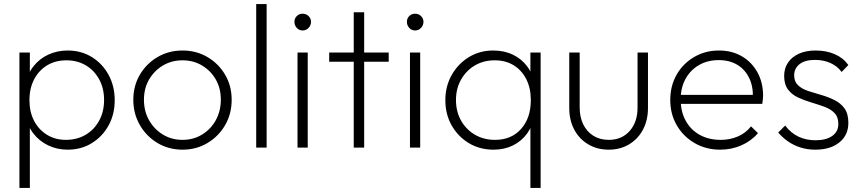

<svg xmlns="http://www.w3.org/2000/svg" viewBox="-20 -722 4213 939"><path d="M311 10Q259 10 215.5 -11Q172 -32 143 -69.5Q114 -107 105 -157V-309Q114 -360 143.5 -397.5Q173 -435 216.5 -455Q260 -475 311 -475Q377 -475 429 -443Q481 -411 511 -356Q541 -301 541 -232Q541 -163 511 -108.5Q481 -54 429 -22Q377 10 311 10ZM75 197V-465H126V-349L114 -236L126 -122V197ZM302 -38Q357 -38 399 -63Q441 -88 465 -132Q489 -176 489 -233Q489 -290 465 -334Q441 -378 399.5 -402.5Q358 -427 305 -427Q251 -427 210.5 -402.5Q170 -378 147 -334Q124 -290 124 -232Q124 -175 146.5 -131.5Q169 -88 209.5 -63Q250 -38 302 -38Z M873 10Q805 10 750.5 -22.5Q696 -55 664 -110.5Q632 -166 632 -234Q632 -302 664 -356.5Q696 -411 750.5 -443Q805 -475 873 -475Q940 -475 994.5 -443Q1049 -411 1081 -356.5Q1113 -302 1113 -234Q1113 -165 1081 -110Q1049 -55 994.5 -22.5Q940 10 873 10ZM873 -38Q926 -38 968.5 -64Q1011 -90 1035.5 -134.5Q1060 -179 1060 -235Q1060 -290 1035.5 -333Q1011 -376 968.5 -401.5Q926 -427 873 -427Q819 -427 776.5 -401.5Q734 -376 709 -333Q684 -290 684 -234Q684 -178 709 -134Q734 -90 776.5 -64Q819 -38 873 -38Z M1233 0V-702H1284V0Z M1435 0V-465H1485V0ZM1460 -573Q1443 -573 1431.5 -585.5Q1420 -598 1420 -615Q1420 -632 1431.5 -643.5Q1443 -655 1460 -655Q1477 -655 1489 -643.5Q1501 -632 1501 -615Q1501 -598 1489 -585.5Q1477 -573 1460 -573Z M1710 0V-662H1761V0ZM1590 -420V-465H1881V-420Z M1985 0V-465H2035V0ZM2010 -573Q1993 -573 1981.5 -585.5Q1970 -598 1970 -615Q1970 -632 1981.5 -643.5Q1993 -655 2010 -655Q2027 -655 2039 -643.5Q2051 -632 2051 -615Q2051 -598 2039 -585.5Q2027 -573 2010 -573Z M2394 10Q2326 10 2273 -22Q2220 -54 2189 -108.5Q2158 -163 2158 -232Q2158 -300 2189 -355Q2220 -410 2273 -442.5Q2326 -475 2392 -475Q2446 -475 2488.5 -454.5Q2531 -434 2558.5 -397Q2586 -360 2594 -309V-157Q2585 -106 2557.5 -68.5Q2530 -31 2488 -10.5Q2446 10 2394 10ZM2401 -38Q2481 -38 2528.5 -91.5Q2576 -145 2576 -232Q2576 -291 2554 -334.5Q2532 -378 2492.5 -402.5Q2453 -427 2400 -427Q2345 -427 2302.5 -402Q2260 -377 2235 -333Q2210 -289 2210 -233Q2210 -176 2235 -132Q2260 -88 2303 -63Q2346 -38 2401 -38ZM2574 197V-122L2585 -236L2574 -349V-465H2624V197Z M2957 10Q2901 10 2857 -16Q2813 -42 2788.5 -88Q2764 -134 2764 -194V-465H2815V-196Q2815 -149 2832.5 -113.5Q2850 -78 2882 -58Q2914 -38 2957 -38Q3021 -38 3059.5 -81.5Q3098 -125 3098 -196V-465H3149V-194Q3149 -134 3124.5 -88Q3100 -42 3056.5 -16Q3013 10 2957 10Z M3502 10Q3433 10 3377.5 -22Q3322 -54 3290 -109Q3258 -164 3258 -233Q3258 -302 3289 -356.5Q3320 -411 3374.5 -443Q3429 -475 3496 -475Q3560 -475 3608.5 -446.5Q3657 -418 3684.5 -368Q3712 -318 3712 -253Q3712 -247 3711 -237.5Q3710 -228 3708 -214H3294V-258H3679L3662 -244Q3664 -299 3644 -340.5Q3624 -382 3586 -405Q3548 -428 3495 -428Q3440 -428 3398 -403.5Q3356 -379 3332.5 -336Q3309 -293 3309 -236Q3309 -176 3333.5 -131.5Q3358 -87 3402 -62.5Q3446 -38 3505 -38Q3550 -38 3588.5 -54.5Q3627 -71 3653 -104L3687 -71Q3655 -33 3606.5 -11.5Q3558 10 3502 10Z M3967 10Q3929 10 3895.5 -0.5Q3862 -11 3834.5 -30Q3807 -49 3786 -74L3820 -108Q3848 -71 3885.5 -53.5Q3923 -36 3968 -36Q4020 -36 4050 -57Q4080 -78 4080 -116Q4080 -150 4061 -169.5Q4042 -189 4011.5 -200Q3981 -211 3947.5 -221Q3914 -231 3883.5 -245Q3853 -259 3834 -284Q3815 -309 3815 -351Q3815 -388 3834 -416Q3853 -444 3887.5 -459.5Q3922 -475 3969 -475Q4021 -475 4062.5 -457Q4104 -439 4129 -404L4096 -370Q4076 -398 4042 -413.5Q4008 -429 3966 -429Q3916 -429 3890 -408Q3864 -387 3864 -354Q3864 -323 3883 -305Q3902 -287 3932.5 -277Q3963 -267 3996.5 -257.5Q4030 -248 4060.5 -233Q4091 -218 4110 -192Q4129 -166 4129 -121Q4129 -61 4085 -25.5Q4041 10 3967 10Z"/></svg>

Font: Outfit Thin ExtraLight
Style: Regular
Weight: 250
Version: Version 1.100;gftools[0.9.27]